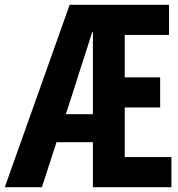

<svg xmlns="http://www.w3.org/2000/svg" viewBox="-24 -782 744 802"><path d="M497 -126V-333H645V-459H497V-636H682V-762H267L-4 0H151L212 -188H364V0H692V-126ZM251 -305 289 -422C311 -494 337 -570 361 -648H364V-305Z"/></svg>

Font: Kawkab Mono
Style: Bold
Weight: 700
Monospace: yes
Designer: Abdullah Arif
Foundry: Abdullah Arif
Version: Version 1.000;PS 000.500;hotconv 1.0.88;makeotf.lib2.5.64775